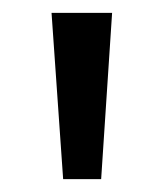

<svg xmlns="http://www.w3.org/2000/svg" viewBox="-20 -734 253 298"><path d="M154 -714 137 -456H78L60 -714Z"/></svg>

Font: Noto Sans Lao Looped UI Condensed
Style: Regular
Weight: 400
Width: 3
Designer: Mark Frömberg, Ben Mitchell
Foundry: The Fontpad Ltd
Version: Version 1.001; ttfautohint (v1.8.4.7-5d5b)